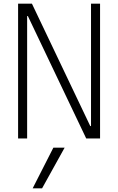

<svg xmlns="http://www.w3.org/2000/svg" viewBox="-20 -750 640 1040"><path d="M78 0V-730H153L469 -67H473V-730H522V0H447L131 -663H127V0ZM208 270 330 50H269L157 270Z"/></svg>

Font: M PLUS Code Latin 60 Light
Style: Regular
Weight: 300
Width: 7
Monospace: yes
Designer: Coji Morishita
Foundry: UNDERFOREST DESIGN
Version: Version 1.005; ttfautohint (v1.8.3)